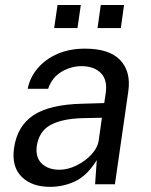

<svg xmlns="http://www.w3.org/2000/svg" viewBox="-20 -716 588 746"><path d="M174.5 10Q103 10 63.8 -29.5Q24.5 -69 34.5 -140Q46.5 -226 109.5 -268Q172.5 -310 299 -313L385 -315.5L391 -356Q398 -405.5 371.8 -432.2Q345.5 -459 295.5 -459Q255 -458.5 218.5 -436.8Q182 -415 167 -371H87.5Q96.5 -416 126.8 -451.2Q157 -486.5 203.8 -506.8Q250.5 -527 310 -527Q405.5 -527 447.5 -482Q489.5 -437 478.5 -361L426.5 0H349.5L356 -94Q318.5 -33.5 272.5 -11.8Q226.5 10 174.5 10ZM211 -56.5Q243.5 -56.5 277 -73Q310.5 -89.5 334.8 -115.2Q359 -141 363.5 -170L376 -258.5L305.5 -257Q222.5 -255.5 177 -230.8Q131.5 -206 123 -149Q117 -105 142 -80.8Q167 -56.5 211 -56.5ZM359 -607 371.5 -696.5H462L449.5 -607ZM190.5 -607 203.5 -696.5H294L281 -607Z"/></svg>

Font: Public Sans
Style: Italic
Weight: 400
Italic angle: -8°
Designer: The Public Sans project authors (U.S. Web Design System). Libre Franklin designed by Pablo Impallari and Rodrigo Fuenzal
Version: Version 1.008; ttfautohint (v1.8.1) -l 8 -r 50 -G 200 -x 14 